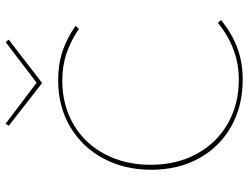

<svg xmlns="http://www.w3.org/2000/svg" viewBox="-122 -772 898 695"><g transform="rotate(-90 327.5 -424.0)"><path d="M375 -721 220 -842 228 -853 376 -741 523 -853 532 -842ZM603 -73Q554 -34 502.5 -14.5Q451 5 387 5Q292 5 218 -36.5Q144 -78 102.5 -153Q61 -228 61 -326Q61 -423 102 -499.5Q143 -576 216.5 -619.5Q290 -663 385 -663Q443 -663 490.5 -647Q538 -631 582 -600L571 -588Q528 -617 483 -632.5Q438 -648 384 -648Q294 -648 224.5 -607Q155 -566 117 -493Q79 -420 79 -328Q79 -234 118.5 -161.5Q158 -89 228 -49Q298 -9 387 -9Q500 -9 593 -85Z"/></g></svg>

Font: Ysabeau SC Thin
Style: Regular
Weight: 200
Designer: Christian Thalmann (Catharsis Fonts)
Version: Version 0.003